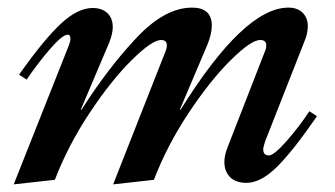

<svg xmlns="http://www.w3.org/2000/svg" viewBox="-20 -472 879 504"><path d="M160 -351Q165 -364 165 -369Q165 -381 158 -381Q144 -381 111.5 -343.5Q79 -306 50 -263L30 -276Q95 -368 139.5 -409.5Q184 -451 223 -451Q248 -451 262 -437.5Q276 -424 276 -401Q276 -384 267 -361L192 -184H194Q264 -294 338.5 -373Q413 -452 484 -452Q536 -452 536 -405Q536 -384 525 -356L452 -184H454Q621 -452 737 -452Q761 -452 774.5 -438.5Q788 -425 788 -403Q788 -384 779 -363L676 -101Q671 -86 671 -80Q671 -64 686 -64Q699 -64 732.5 -102Q766 -140 792 -180L812 -167Q748 -74 706 -33Q664 8 627 8Q599 8 584 -7Q569 -22 569 -47Q569 -65 578 -87L675 -336Q679 -345 679 -353Q679 -367 663 -367Q639 -367 585.5 -314Q532 -261 475.5 -176Q419 -91 384 0L277 12L414 -336Q418 -345 418 -353Q418 -367 403 -367Q379 -367 325.5 -314Q272 -261 215.5 -176Q159 -91 124 0L16 12Z"/></svg>

Font: Ibarra Real Nova
Style: Bold Italic
Weight: 700
Italic angle: -22°
Designer: Jose Maria Ribagorda & Octavio Pardo
Foundry: Octavio Pardo
Version: Version 1.014